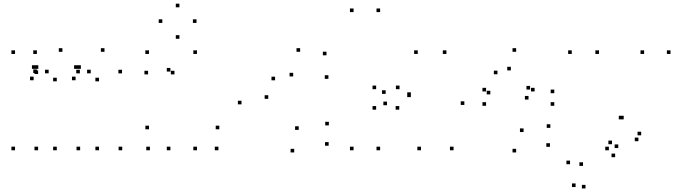

<svg xmlns="http://www.w3.org/2000/svg" viewBox="-20 -822 3760 1063"><path d="M184.2 -417.6V-437.6H164.2V-417.6ZM184.2 -523.3V-543.3H164.2V-523.3ZM63.2 -523.3V-543.3H43.2V-523.3ZM63.2 10V-10H43.2V10ZM191 10V-10H171V10ZM191 -412.2V-432.2H171V-412.2ZM422.2 -415.8V-435.8H402.2V-415.8ZM325.6 -535.2V-555.2H305.6V-535.2ZM192.2 -440.8V-460.8H172.2V-440.8ZM176.8 -440.8V-460.8H156.8V-440.8ZM166.3 -377.7V-397.7H146.3V-377.7ZM249.3 -416V-436H229.3V-416ZM294.3 -371.7V-391.7H274.3V-371.7ZM294.3 10V-10H274.3V10ZM423.7 10V-10H403.7V10ZM655.5 -415.8V-435.8H635.5V-415.8ZM558.5 -535.2V-555.2H538.5V-535.2ZM427.7 -440.8V-460.8H407.7V-440.8ZM410.2 -440.8V-460.8H390.2V-440.8ZM398.5 -377.7V-397.7H378.5V-377.7ZM482.2 -416V-436H462.2V-416ZM528.2 -371.7V-391.7H508.2V-371.7ZM528.2 10V-10H508.2V10ZM656.7 10V-10H636.7V10Z M799.7 -410.1V-430.1H779.7V-410.1ZM945.9 -410.1V-430.1H925.9V-410.1ZM923.4 -425.8V-445.8H903.4V-425.8ZM923.4 10V-10H903.4V10ZM1070.4 10V-10H1050.4V10ZM1070.4 -523.3V-543.3H1050.4V-523.3ZM804.7 -523.3V-543.3H784.7V-523.3ZM1189.3 10V-10H1169.3V10ZM1194.3 -106.2V-126.2H1174.3V-106.2ZM804.9 -106.2V-126.2H784.9V-106.2ZM809.9 10V-10H789.9V10ZM1068 -695.1V-715.1H1048V-695.1ZM973.3 -781.6V-801.6H953.3V-781.6ZM878.7 -695.1V-715.1H858.7V-695.1ZM973.3 -607.3V-627.3H953.3V-607.3Z M1317.1 -244.3V-264.3H1297.1V-244.3ZM1608.8 22V2H1588.8V22ZM1799.5 -15.2V-35.2H1779.5V-15.2ZM1800.7 -127.7V-147.7H1780.7V-127.7ZM1633.8 -102.9V-122.9H1613.8V-102.9ZM1465.2 -274.8V-294.8H1445.2V-274.8ZM1503 -377.4V-397.4H1483V-377.4ZM1603.2 -398.8V-418.8H1583.2V-398.8ZM1798.2 -385.5V-405.5H1778.2V-385.5ZM1787.5 -515.8V-535.8H1767.5V-515.8ZM1641.6 -535.3V-555.3H1621.6V-535.3Z M1937.5 10V-10H1917.5V10ZM2084.5 10V-10H2064.5V10ZM2084.5 -755V-775H2064.5V-755ZM1937.5 -755V-775H1917.5V-755ZM2115.1 -302.2V-322.2H2095.1V-302.2ZM2192 -328.2V-348.2H2172V-328.2ZM2062.5 -328.2V-348.2H2042.5V-328.2ZM2062.5 -214.8V-234.8H2042.5V-214.8ZM2190.5 -214.8V-234.8H2170.5V-214.8ZM2122.5 -239.4V-259.4H2102.5V-239.4ZM2310.7 10V-10H2290.7V10ZM2491.2 10V-10H2471.2V10ZM2254.7 -284.4V-304.4H2234.7V-284.4ZM2254.7 -290.9V-310.9H2234.7V-290.9ZM2451.6 -523.3V-543.3H2431.6V-523.3ZM2292.9 -523.3V-543.3H2272.9V-523.3Z M2808.3 -432.2V-452.2H2788.3V-432.2ZM2914.8 -326.2V-346.2H2894.8V-326.2ZM2906.1 -270.8V-290.8H2886.1V-270.8ZM2939.8 -315.7V-335.7H2919.8V-315.7ZM2671.1 -315.7V-335.7H2651.1V-315.7ZM2671.1 -236.3V-256.3H2651.1V-236.3ZM3048.8 -236.3V-256.3H3028.8V-236.3ZM3048.8 -306.1V-326.1H3028.8V-306.1ZM2837.6 -535.3V-555.3H2817.6V-535.3ZM2550.8 -241V-261H2530.8V-241ZM2837.6 22V2H2817.6V22ZM3024.7 -9.1V-29.1H3004.7V-9.1ZM3026.9 -114.1V-134.1H3006.9V-114.1ZM2878.7 -91V-111H2858.7V-91ZM2694.7 -299.5V-319.5H2674.7V-299.5ZM2734.2 -410.8V-430.8H2714.2V-410.8Z M3385.7 48.3V28.3H3365.7V48.3ZM3402.9 -2.4V-22.4H3382.9V-2.4ZM3368.3 -23.6V-43.6H3348.3V-23.6ZM3351 10.1V-9.9H3331V10.1ZM3207.8 96.5V76.5H3187.8V96.5ZM3136 87.2V67.2H3116V87.2ZM3166.7 213.6V193.6H3146.7V213.6ZM3221.6 221.5V201.5H3201.6V221.5ZM3514.5 -40.2V-60.2H3494.5V-40.2ZM3529.8 -72.8V-92.8H3509.8V-72.8ZM3692.2 -523.3V-543.3H3672.2V-523.3ZM3546.1 -523.3V-543.3H3526.1V-523.3ZM3433.1 -161.1V-181.1H3413.1V-161.1ZM3425.9 -161.1V-181.1H3405.9V-161.1ZM3296.3 -523.3V-543.3H3276.3V-523.3ZM3145.5 -523.3V-543.3H3125.5V-523.3Z"/></svg>

Font: Monaspace Argon Dots Var
Style: Regular
Weight: 400
Designer: Riley Cran and the Lettermatic Team
Version: Version 1.100 (Monaspace Argon Dots)